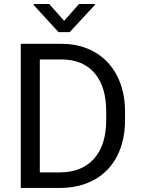

<svg xmlns="http://www.w3.org/2000/svg" viewBox="-20 -927 696 947"><path d="M82.5 0V-710.9H283.2Q376 -710.9 447.3 -669.9Q518.6 -628.9 557.4 -553.2Q596.2 -477.5 596.7 -379.4V-334Q596.7 -233.4 557.9 -157.7Q519 -82 447 -41.5Q375 -1 279.3 0ZM176.3 -633.8V-76.7H274.9Q383.3 -76.7 443.6 -144Q503.9 -211.4 503.9 -335.9V-377.4Q503.9 -498.5 447 -565.7Q390.1 -632.8 285.6 -633.8ZM296.4 -824.2 369.6 -907.2H447.8V-902.3L323.7 -768.6H268.6L146 -902.3V-907.2H222.7Z"/></svg>

Font: SteelSelectRoboto
Style: Roboto-Regular
Weight: 400
Designer: Google
Version: Version 2.137; 2017